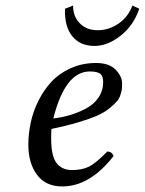

<svg xmlns="http://www.w3.org/2000/svg" viewBox="-20 -668 526 698"><path d="M355 -370.1Q355 -392.1 344 -400.1Q333 -408.2 306.2 -408.2Q216.8 -408.2 173.8 -237.3Q206.1 -241.2 234.9 -249.8Q263.7 -258.3 292.2 -273.2Q320.8 -288.1 337.9 -313.2Q355 -338.4 355 -370.1ZM167 -199.2Q166 -191.4 166 -165Q166 -101.1 185.5 -75.4Q205.1 -49.8 241.9 -49.8Q278.8 -49.8 304 -62.5Q329.1 -75.2 370.1 -117.2Q386.2 -117.2 393.1 -101.1Q307.1 9.8 206.1 9.8Q146 9.8 114.5 -32.7Q83 -75.2 83 -142.1Q83 -181.2 91.6 -221.7Q100.1 -262.2 119.6 -301.5Q139.2 -340.8 167 -370.8Q194.8 -400.9 236.8 -419.9Q278.8 -439 329.1 -439Q377 -439 400.4 -414.6Q423.8 -390.1 423.8 -365.2Q423.8 -352.1 423.3 -345.9Q422.9 -339.8 418.5 -325Q414.1 -310.1 405 -299.6Q396 -289.1 377.4 -273.9Q358.9 -258.8 332.5 -247.3Q306.2 -235.8 263.7 -223.1Q221.2 -210.4 167 -199.2ZM245.6 -647.9Q245.6 -607.9 270.3 -583Q294.9 -558.1 335.2 -558.1Q375.5 -558.1 410.6 -582Q445.8 -606 461.4 -647.9L486.3 -636.2Q465.3 -574.7 418 -537.8Q370.6 -501 323.7 -501Q271 -501 242.4 -536.6Q213.9 -572.3 216.3 -636.2Z"/></svg>

Font: Linux Libertine
Style: Italic
Weight: 400
Italic angle: -12°
Designer: Philipp H. Poll
Foundry: Philipp H. Poll
Version: Version 5.1.6 ; ttfautohint (v0.9)